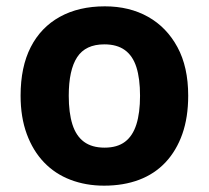

<svg xmlns="http://www.w3.org/2000/svg" viewBox="-20 -576 659 606"><path d="M574 -274Q574 -205.6 555.5 -153.1Q536.9 -100.5 502.5 -63.7Q468 -27 419 -8.5Q370 10 308.4 10Q251.2 10 202.6 -8.5Q154 -27 119 -63.5Q84 -100 64.5 -153Q45 -206 45 -274.2Q45 -364.7 77 -427.3Q109.1 -489.9 168.9 -522.9Q228.7 -556 311 -556Q388.4 -556 447.2 -523Q506 -490 540 -427.3Q574 -364.7 574 -274ZM197 -273.8Q197 -220 208.5 -183.5Q220 -147 245 -128.5Q270 -110 310 -110Q350 -110 374.5 -128.5Q399 -147 410.5 -183.5Q422 -220 422 -273.6Q422 -328 410.5 -364Q399 -400 374 -418Q349.1 -436 309.3 -436Q250 -436 223.5 -395.5Q197 -355 197 -273.8Z"/></svg>

Font: Noto Sans Gujarati
Style: Regular
Weight: 400
Designer: Jelle Bosma - Monotype Design Team, Universal Thirst
Foundry: Monotype Imaging Inc.
Version: Version 2.102